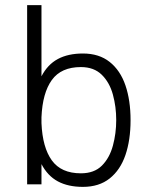

<svg xmlns="http://www.w3.org/2000/svg" viewBox="-20 -720 580 750"><path d="M142 0H86V-700H142V-422Q166 -468 206 -489.5Q246 -511 304 -511Q367 -511 408.5 -478Q450 -445 470 -386.5Q490 -328 490 -251V-250Q490 -173 470 -114.5Q450 -56 408.5 -23Q367 10 304 10Q246 10 206 -11.5Q166 -33 142 -79ZM296 -458Q219 -458 182.5 -407.5Q146 -357 142 -262V-239Q146 -144 182.5 -93.5Q219 -43 296 -43Q348 -43 378 -73Q408 -103 421 -151Q434 -199 434 -251Q434 -303 421 -350.5Q408 -398 377.5 -428Q347 -458 296 -458Z"/></svg>

Font: Haskoy Light
Style: Regular
Weight: 300
Designer: Ertekin Erdin
Foundry: Ertekin Erdin
Version: Version 2.000; ttfautohint (v1.8.4.7-5d5b)